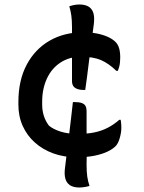

<svg xmlns="http://www.w3.org/2000/svg" viewBox="-20 -750 640 856"><path d="M350 -606Q385 -606 412.5 -600.5Q440 -595 461 -585.5Q482 -576 495 -563Q506 -552 511 -535Q516 -518 516 -494Q516 -483 515 -472.5Q514 -462 511.5 -452.5Q509 -443 505 -434H499Q465 -467 430.5 -482Q396 -497 341 -497Q289 -497 249.5 -471Q210 -445 189 -399.5Q168 -354 168 -296V-284Q168 -257 175.5 -233.5Q183 -210 198 -190Q217 -174 249.5 -163.5Q282 -153 327 -153Q368 -153 400 -159.5Q432 -166 459.5 -180Q487 -194 512 -216H518Q519 -211 519.5 -205.5Q520 -200 520.5 -194Q521 -188 521 -180Q521 -160 514 -135Q507 -110 495 -98Q482 -85 459 -74Q436 -63 402.5 -56Q369 -49 321 -49Q265 -49 218 -66Q171 -83 136 -114Q101 -145 81.5 -188Q62 -231 62 -283V-295Q62 -392 99 -461.5Q136 -531 201 -568.5Q266 -606 350 -606ZM360 -349H354Q335 -349 323 -354Q311 -359 306 -367.5Q301 -376 301 -389Q301 -426 301 -467Q301 -508 301 -549Q301 -590 301 -628Q301 -659 298 -680.5Q295 -702 289 -722Q295 -724 302.5 -726Q310 -728 318.5 -729Q327 -730 333 -730Q361 -730 376.5 -719.5Q392 -709 397 -689.5Q402 -670 398 -640Q394 -613 390.5 -584Q387 -555 383 -526Q379 -497 375.5 -467Q372 -437 368 -407Q364 -377 360 -349ZM305 -295H311Q333 -295 345 -290.5Q357 -286 361.5 -277Q366 -268 366 -255Q366 -218 366 -177Q366 -136 366.5 -95Q367 -54 366 -16Q366 16 369 37Q372 58 379 79Q373 81 365 82.5Q357 84 349 85Q341 86 335 86Q307 86 291.5 75.5Q276 65 271 45Q266 25 270 -3Q274 -36 278.5 -73Q283 -110 288 -148.5Q293 -187 297 -224.5Q301 -262 305 -295Z"/></svg>

Font: Recursive Casual Medium
Style: Regular
Weight: 500
Version: Version 1.047